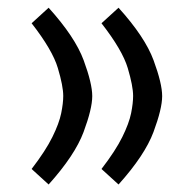

<svg xmlns="http://www.w3.org/2000/svg" viewBox="-20 -476 502 507"><path d="M223.6 -222.2Q223.6 -189 200.7 -127.4Q177.7 -65.9 108.4 11.2L63.5 -29.8Q100.6 -78.1 118.4 -114.3Q136.2 -150.4 141.6 -177Q147 -203.6 147 -222.7Q147 -248.5 132.8 -296.1Q118.7 -343.8 63.5 -414.6L108.4 -455.6Q178.2 -378.4 200.9 -316.9Q223.6 -255.4 223.6 -222.2ZM408.2 -222.2Q408.2 -189 385.3 -127.4Q362.3 -65.9 293 11.2L248 -29.8Q285.2 -78.1 303 -114.3Q320.8 -150.4 326.2 -177Q331.5 -203.6 331.5 -222.7Q331.5 -248.5 317.4 -296.1Q303.2 -343.8 248 -414.6L293 -455.6Q362.8 -378.4 385.5 -316.9Q408.2 -255.4 408.2 -222.2Z"/></svg>

Font: Vazir FD-UI
Style: Regular-FD-UI
Weight: 400
Designer: Saber Rastikerdar
Foundry: Saber Rastikerdar
Version: Version 30.1.0